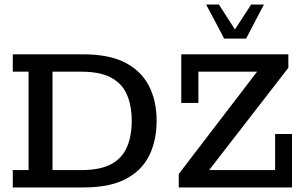

<svg xmlns="http://www.w3.org/2000/svg" viewBox="-20 -821 1339 841"><path d="M36 0V-76H105V-507H36V-583H345Q458 -583 528.5 -546.5Q599 -510 632.5 -444.5Q666 -379 666 -292Q666 -204 633 -138.5Q600 -73 530 -36.5Q460 0 347 0ZM210 -76H336Q419 -76 467 -102Q515 -128 536 -176.5Q557 -225 557 -292Q557 -358 536 -406.5Q515 -455 466.5 -481Q418 -507 336 -507H210ZM763 0V-59L1106 -507H849V-370H774V-583H1243V-524L896 -76H1185V-234H1259V0ZM962 -652 883 -801H939L1009 -692L1080 -801H1136L1058 -652Z"/></svg>

Font: Rokkitt SemiBold Medium
Style: Regular
Weight: 500
Version: Version 3.103